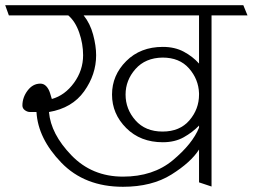

<svg xmlns="http://www.w3.org/2000/svg" viewBox="-31 -700 970 737"><path d="M594 -154Q508 -154 453.5 -208.5Q399 -263 399 -337Q399 -411 453.5 -465.5Q508 -520 594 -520Q640 -520 674.5 -501.5Q709 -483 733 -456V-641H290Q315 -610 326.5 -567Q338 -524 338 -488Q338 -414 292 -349.5Q246 -285 157 -270Q164 -186 243 -104Q322 -22 441 -22Q557 -22 632.5 -85Q708 -148 733 -210V-218Q708 -192 674 -173Q640 -154 594 -154ZM733 -337V-342Q731 -396 694.5 -437.5Q658 -479 593 -479Q527 -478 489 -435Q451 -392 451 -337Q451 -281 489 -238Q527 -195 593 -195Q659 -195 696 -238Q733 -281 733 -337ZM733 0V-126Q702 -77 627 -30Q552 17 441 17Q294 17 204.5 -75.5Q115 -168 109 -270H85Q74 -270 64.5 -277Q55 -284 55 -295Q55 -326 75 -352.5Q95 -379 124 -379Q137 -379 146.5 -369Q156 -359 161 -343L168 -320Q218 -334 253 -382Q288 -430 288 -488Q288 -532 273 -575Q258 -618 231 -641H3L-11 -680H903L919 -641H781V16Z"/></svg>

Font: Palanquin Thin
Style: Regular
Weight: 250
Designer: Pria Ravichandran
Version: Version 1.001